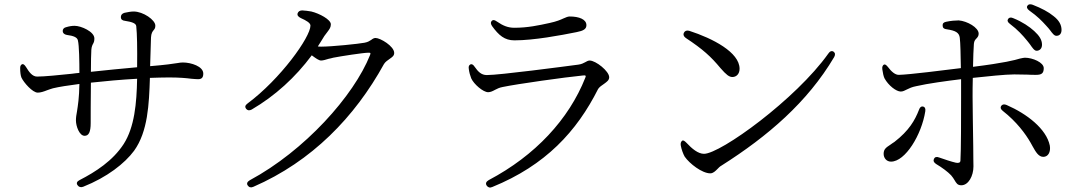

<svg xmlns="http://www.w3.org/2000/svg" viewBox="-20 -821 4970 885"><path d="M337 32C343 41 352 44 363 40C474 -4 555 -68 598 -126C662 -215 667 -341 671 -462C703 -463 733 -464 759 -464C807 -464 839 -461 862 -458C875 -457 885 -456 893 -456C911 -456 917 -465 917 -482C917 -515 861 -533 823 -533C815 -533 808 -532 796 -530C777 -527 745 -522 672 -516L676 -648C677 -668 683 -676 689 -683C693 -688 696 -692 696 -703C696 -729 640 -768 596 -768C583 -768 569 -765 554 -762C543 -759 537 -752 537 -742C537 -732 544 -726 556 -725C588 -720 606 -714 608 -701C612 -663 613 -602 612 -511C545 -505 463 -497 399 -490C399 -535 400 -574 401 -591C402 -606 406 -614 410 -621C413 -627 415 -632 415 -644C415 -675 354 -702 324 -702C312 -702 299 -700 286 -696C275 -694 269 -687 269 -678C269 -669 276 -662 288 -660C319 -656 336 -649 339 -635C345 -612 346 -535 346 -485C336 -484 324 -483 311 -481C254 -475 184 -468 151 -468C129 -468 114 -489 100 -512C93 -523 87 -527 82 -525C77 -523 72 -517 73 -505C73 -490 75 -472 79 -463C90 -440 130 -394 154 -394C167 -394 182 -399 197 -405C206 -408 213 -411 224 -414C253 -421 293 -427 346 -434C345 -370 339 -334 335 -308C332 -292 330 -280 330 -266C330 -239 346 -195 370 -195C389 -195 398 -212 398 -254C398 -281 398 -360 399 -440C462 -447 540 -454 612 -458C610 -345 600 -235 550 -157C500 -80 421 -29 347 9C335 15 331 23 337 32Z M1122 34C1128 43 1137 45 1148 40C1417 -77 1615 -281 1750 -526C1756 -536 1768 -544 1778 -551C1788 -558 1797 -564 1797 -577C1797 -608 1733 -646 1711 -646C1704 -646 1697 -642 1691 -637C1683 -632 1676 -627 1660 -624C1634 -619 1510 -606 1461 -606C1456 -606 1451 -606 1445 -607C1455 -622 1465 -639 1475 -655C1479 -661 1485 -669 1490 -675C1499 -687 1505 -695 1505 -709C1505 -731 1452 -759 1415 -768C1400 -771 1386 -772 1373 -773C1362 -773 1355 -768 1352 -760C1349 -751 1354 -744 1366 -738C1393 -726 1411 -715 1411 -703C1411 -650 1273 -457 1121 -344C1110 -336 1108 -328 1114 -320C1120 -312 1129 -310 1140 -316C1248 -379 1342 -465 1417 -566C1436 -552 1450 -542 1460 -542C1469 -542 1482 -546 1495 -550C1502 -551 1508 -553 1516 -555C1551 -562 1656 -578 1677 -578C1688 -578 1689 -578 1686 -568C1611 -379 1384 -126 1131 10C1119 17 1116 26 1122 34Z M2223 34C2229 43 2238 46 2249 41C2495 -59 2639 -216 2737 -411C2742 -419 2754 -428 2765 -435C2777 -444 2788 -451 2788 -465C2788 -493 2726 -542 2698 -542C2691 -542 2684 -538 2677 -534C2669 -530 2661 -525 2645 -523C2577 -514 2283 -475 2224 -475C2199 -475 2184 -490 2168 -513C2161 -524 2154 -527 2148 -524C2141 -520 2139 -514 2141 -502C2143 -487 2147 -473 2152 -460C2164 -433 2207 -396 2230 -396C2241 -396 2251 -401 2262 -407C2272 -412 2281 -417 2297 -420C2364 -434 2584 -465 2666 -473C2680 -475 2682 -472 2678 -463C2602 -271 2447 -104 2233 9C2221 16 2217 24 2223 34ZM2248 -701C2279 -658 2306 -635 2351 -635C2441 -635 2564 -658 2638 -673C2669 -679 2683 -687 2683 -705C2683 -732 2649 -745 2606 -745C2597 -745 2589 -741 2577 -736C2564 -730 2546 -722 2513 -715C2463 -704 2412 -693 2351 -693C2322 -693 2299 -702 2270 -722C2260 -729 2253 -731 2247 -725C2241 -719 2241 -712 2248 -701Z M3254 -22C3267 -22 3277 -32 3287 -42C3293 -48 3297 -53 3306 -58C3519 -193 3702 -350 3825 -558C3831 -569 3830 -577 3822 -583C3814 -588 3805 -585 3798 -574C3649 -364 3301 -112 3225 -112C3198 -112 3170 -135 3144 -163C3135 -172 3129 -176 3124 -172C3119 -168 3116 -161 3118 -150C3121 -133 3129 -111 3136 -99C3158 -67 3216 -22 3254 -22ZM3141 -646C3220 -594 3257 -560 3301 -507C3328 -476 3341 -466 3356 -466C3374 -466 3389 -480 3389 -504C3389 -580 3265 -644 3157 -679C3146 -682 3137 -679 3133 -671C3128 -662 3131 -653 3141 -646Z M4411 33C4444 33 4467 -10 4467 -54C4467 -64 4466 -101 4466 -148C4465 -226 4463 -329 4463 -374C4463 -399 4463 -429 4464 -462C4530 -469 4614 -478 4655 -478C4678 -478 4697 -477 4715 -477C4729 -476 4742 -476 4756 -476C4781 -476 4791 -483 4791 -507C4791 -533 4740 -555 4704 -555C4698 -555 4692 -553 4681 -551C4658 -544 4610 -531 4465 -513C4466 -556 4467 -595 4469 -619C4470 -633 4476 -639 4483 -646C4487 -651 4491 -656 4491 -666C4491 -694 4438 -724 4399 -727C4383 -727 4362 -725 4343 -721C4330 -719 4324 -713 4325 -703C4325 -693 4331 -687 4344 -686C4384 -680 4401 -671 4404 -647C4407 -624 4408 -566 4409 -507C4336 -498 4171 -477 4124 -476C4106 -475 4088 -492 4073 -512C4065 -522 4059 -526 4054 -523C4049 -520 4045 -513 4047 -501C4049 -485 4053 -468 4057 -460C4075 -427 4111 -399 4132 -399C4142 -399 4151 -404 4161 -409C4171 -414 4183 -420 4204 -424C4256 -436 4344 -448 4410 -456V-375C4410 -290 4410 -125 4407 -80C4406 -70 4397 -69 4386 -71C4364 -76 4335 -86 4309 -95C4297 -100 4289 -97 4285 -89C4281 -80 4284 -72 4295 -65C4322 -49 4349 -29 4364 -13C4372 -4 4375 2 4379 8C4388 23 4393 33 4411 33ZM4053 -112C4053 -93 4066 -76 4087 -76C4153 -76 4228 -200 4245 -308C4247 -321 4243 -328 4235 -330C4227 -332 4220 -327 4216 -315C4197 -266 4170 -219 4103 -167C4097 -163 4089 -158 4084 -154C4064 -141 4053 -133 4053 -112ZM4602 -310C4666 -260 4707 -204 4730 -164L4740 -146C4754 -121 4767 -98 4789 -98C4811 -98 4824 -120 4819 -150C4803 -227 4714 -296 4620 -337C4609 -342 4600 -340 4595 -333C4590 -326 4592 -318 4602 -310ZM4635 -711C4671 -684 4695 -657 4713 -635C4720 -627 4723 -622 4728 -616C4739 -600 4748 -587 4758 -587C4771 -587 4783 -596 4783 -615C4783 -637 4771 -656 4747 -678C4725 -698 4693 -720 4651 -737C4640 -742 4632 -741 4627 -734C4622 -727 4624 -719 4635 -711ZM4725 -772C4762 -746 4783 -724 4802 -703C4810 -694 4815 -689 4820 -682C4831 -667 4840 -655 4850 -656C4864 -656 4873 -666 4873 -683C4873 -706 4862 -727 4836 -747C4813 -766 4781 -783 4740 -799C4729 -803 4721 -802 4716 -795C4711 -788 4714 -780 4725 -772Z"/></svg>

Font: 寒蝉锦书宋
Style: Regular
Weight: 400
Designer: 寒蝉锦书宋{Warren} 思源宋体{Ryoko NISHIZUKA 西塚涼子 (kana & ideographs); Frank Grießhammer (Latin, Greek & Cyrillic); Wenlong ZHANG 
Foundry: Adobe & ChillType
Version: Version 2.000;Glyphs 3.1.1 (3135)